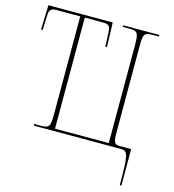

<svg xmlns="http://www.w3.org/2000/svg" viewBox="-131 -823 1035 1142"><g transform="rotate(15 386.5 -252.0)"><path d="M712 210H722V-15H655C619 -15 612 -21 612 -98V-615C612 -693 616 -704 670 -704H708V-714H485V-704H529C577 -704 584 -693 584 -615V-15H253V-699H364C399 -699 410 -692 412 -651L416 -563H426L421 -714H25L20 -563H30L34 -661C35 -686 47 -699 76 -699H225V-98C225 -21 219 -10 168 -10H126V0H663C707 0 712 23 712 210Z"/></g></svg>

Font: Noto Serif Display Thin
Style: Regular
Weight: 100
Designer: Monotype Design Team
Foundry: Monotype Imaging Inc.
Version: Version 2.009